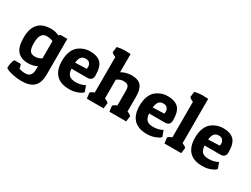

<svg xmlns="http://www.w3.org/2000/svg" viewBox="-69 -1399 2985 2284"><g transform="rotate(30 1423.0 -257.5)"><path d="M256 106Q345 106 345 -1V-45Q296 -15 222 -15Q128 -15 77.5 -70Q27 -125 27 -253Q27 -508 261 -508Q321 -508 373 -482Q383 -500 403 -500H485V-8Q485 102 430.5 155Q376 208 262 208Q202 208 138 194Q74 180 41 159Q40 150 40 141Q40 86 66 35H154Q165 56 170 91Q208 106 256 106ZM345 -152V-389Q305 -406 258 -406Q165 -406 165 -259Q165 -184 185.5 -154Q206 -124 255.5 -124Q305 -124 345 -152Z M801 8Q681 8 620.5 -56Q560 -120 560 -242Q560 -316 581 -369.5Q602 -423 638 -452Q708 -508 801 -508Q894 -508 943.5 -460.5Q993 -413 993 -290Q993 -218 922 -218H705Q709 -155 737.5 -129Q766 -103 828 -103Q862 -103 893 -111Q924 -119 938 -127L952 -135L982 -55Q976 -48 964.5 -37.5Q953 -27 906.5 -9.5Q860 8 801 8ZM864 -307Q866 -321 866 -341Q866 -361 850 -383.5Q834 -406 794.5 -406Q755 -406 734 -382Q713 -358 706 -301Z M1042 -710Q1098 -723 1146 -723Q1194 -723 1227 -720V-470Q1251 -486 1291 -497Q1331 -508 1362 -508Q1461 -508 1499 -460Q1537 -412 1537 -314V-111Q1576 -96 1592 -77L1582 0H1352L1342 -77Q1356 -96 1397 -111V-309Q1397 -363 1379.5 -381.5Q1362 -400 1316 -400Q1270 -400 1227 -368V-111Q1266 -96 1282 -77L1272 0H1042L1032 -77Q1046 -96 1087 -111V-599Q1052 -611 1032 -633Z M1867 8Q1747 8 1686.5 -56Q1626 -120 1626 -242Q1626 -316 1647 -369.5Q1668 -423 1704 -452Q1774 -508 1867 -508Q1960 -508 2009.5 -460.5Q2059 -413 2059 -290Q2059 -218 1988 -218H1771Q1775 -155 1803.5 -129Q1832 -103 1894 -103Q1928 -103 1959 -111Q1990 -119 2004 -127L2018 -135L2048 -55Q2042 -48 2030.5 -37.5Q2019 -27 1972.5 -9.5Q1926 8 1867 8ZM1930 -307Q1932 -321 1932 -341Q1932 -361 1916 -383.5Q1900 -406 1860.5 -406Q1821 -406 1800 -382Q1779 -358 1772 -301Z M2108 -710Q2164 -723 2212 -723Q2260 -723 2293 -720V-111Q2332 -96 2348 -77L2338 0H2108L2098 -77Q2112 -96 2153 -111V-599Q2118 -611 2098 -633Z M2629 8Q2509 8 2448.5 -56Q2388 -120 2388 -242Q2388 -316 2409 -369.5Q2430 -423 2466 -452Q2536 -508 2629 -508Q2722 -508 2771.5 -460.5Q2821 -413 2821 -290Q2821 -218 2750 -218H2533Q2537 -155 2565.5 -129Q2594 -103 2656 -103Q2690 -103 2721 -111Q2752 -119 2766 -127L2780 -135L2810 -55Q2804 -48 2792.5 -37.5Q2781 -27 2734.5 -9.5Q2688 8 2629 8ZM2692 -307Q2694 -321 2694 -341Q2694 -361 2678 -383.5Q2662 -406 2622.5 -406Q2583 -406 2562 -382Q2541 -358 2534 -301Z"/></g></svg>

Font: Patua One
Style: Regular
Weight: 400
Designer: luciano Vergara
Foundry: Luciano Vergara
Version: Version 1.002